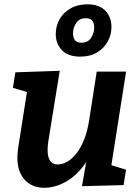

<svg xmlns="http://www.w3.org/2000/svg" viewBox="-20 -871 656 903"><path d="M190.3 12.1Q144.4 12.5 113 -10.5Q81.6 -33.5 69.1 -74.7Q56.6 -116 64.9 -171.5L110.1 -460.4L121.2 -434L40.8 -457.9L52.3 -530.9L260.9 -538L207 -204.7Q202.4 -172.8 204.8 -148.8Q207.1 -124.8 218.6 -111.2Q230.2 -97.6 252 -97.6Q273.1 -97.6 295.7 -110.1Q318.3 -122.6 338.8 -148.5Q359.2 -174.3 375.3 -213.7Q391.3 -253 399.5 -307L435 -534.3H573L500.8 -75.2L484.2 -99.9L572.8 -72.9L561.3 -0.6L365.6 4.7L395.8 -168.2L438.7 -242.1Q418.9 -154 377.8 -97.7Q336.6 -41.4 287.2 -14.8Q237.8 11.8 190.3 12.1ZM357.2 -604.7Q299.8 -604.7 271.1 -635.1Q242.3 -665.5 242.3 -710.4Q242.3 -748.7 260.3 -780.5Q278.3 -812.3 311.9 -831.5Q345.5 -850.7 390.7 -850.7Q447.5 -850.7 475.8 -820.3Q504.2 -790 504.2 -743.6Q504.2 -707.7 486.6 -675.8Q469 -643.8 436.5 -624.3Q404.1 -604.7 357.2 -604.7ZM362.9 -670.1Q393.3 -670.1 408.2 -692.9Q423.1 -715.6 423.1 -742Q423.1 -762 413.7 -773.6Q404.3 -785.3 383.6 -785.3Q353.6 -785.3 338.5 -763.1Q323.4 -740.8 323.4 -713.5Q323.4 -693.5 332.8 -681.8Q342.3 -670.1 362.9 -670.1Z"/></svg>

Font: Bitter Thin
Style: Italic
Weight: 100
Italic angle: -9°
Designer: Sol Matas, and Bitter project Authors
Foundry: Sol Matas
Version: Version 2.002